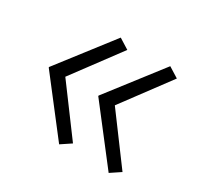

<svg xmlns="http://www.w3.org/2000/svg" viewBox="-100 -584 666 648"><g transform="rotate(30 233.0 -260.0)"><path d="M392 -52 232 -259V-261L392 -468L432 -443L296 -260L431 -78ZM199 -52 39 -259V-261L199 -468L239 -443L103 -260L238 -78Z"/></g></svg>

Font: Lexend Deca ExtraLight
Style: Regular
Weight: 200
Designer: Bonnie Shaver-Troup, Thomas Jockin
Foundry: Lexend
Version: Version 1.008; ttfautohint (v1.8.4.7-5d5b)